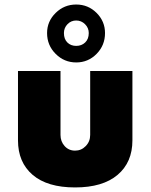

<svg xmlns="http://www.w3.org/2000/svg" viewBox="-20 -811 660 841"><path d="M186.2 -666.2Q186.2 -717.5 223.8 -754.4Q261.2 -791.2 313.8 -791.2Q366.2 -791.2 403.1 -754.4Q440 -717.5 440 -666.2Q440 -612.5 403.1 -575Q366.2 -537.5 313.8 -537.5Q261.2 -537.5 223.8 -575Q186.2 -612.5 186.2 -666.2ZM368.8 -666.2Q368.8 -688.8 352.5 -705Q336.2 -721.2 313.8 -721.2Q291.2 -721.2 275.6 -705Q260 -688.8 260 -666.2Q260 -640 275 -625Q290 -610 313.8 -610Q337.5 -610 353.1 -625Q368.8 -640 368.8 -666.2ZM58.8 -196.2V-500H245V-220Q245 -191.2 263.1 -171.2Q281.2 -151.2 308.8 -151.2Q336.2 -151.2 355.6 -171.2Q375 -191.2 375 -220V-500H560V-196.2Q560 -100 495 -45Q430 10 308.8 10Q187.5 10 123.1 -45Q58.8 -100 58.8 -196.2Z"/></svg>

Font: Now Alt Black
Style: Regular
Weight: 900
Designer: Alfredo Marco Pradil
Foundry: Alfredo Marco Pradil
Version: Version 1.002;PS 001.002;hotconv 1.0.88;makeotf.lib2.5.64775